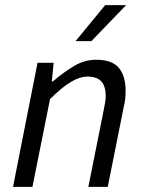

<svg xmlns="http://www.w3.org/2000/svg" viewBox="-20 -732 565 752"><path d="M127 -486H190L183 -413H187Q229 -449 270 -473.5Q311 -498 357 -498Q419 -498 445.5 -466Q472 -434 472 -377Q472 -360 470.5 -345Q469 -330 464 -310L402 0H326L386 -300Q390 -320 392 -332Q394 -344 394 -357Q394 -394 377 -413Q360 -432 322 -432Q293 -432 257.5 -411Q222 -390 176 -344L107 0H31ZM392 -712H474L338 -571H276Z"/></svg>

Font: mr_Source Sans Pro
Style: Italic
Weight: 400
Italic angle: -11°
Designer: Paul D. Hunt
Foundry: Adobe Systems Incorporated
Version: Version 1.036;July 10, 2024;FontCreator 11.5.0.2430 64-bit